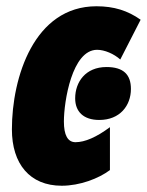

<svg xmlns="http://www.w3.org/2000/svg" viewBox="-20 -583 469 613"><path d="M177 10C235 10 295 -13 331 -40V-177C288 -145 251 -129 221 -129C196 -129 184 -152 184 -195C184 -259 210 -424 290 -424C314 -424 344 -411 364 -393L429 -520C388 -549 344 -563 288 -563C89 -563 18 -336 18 -170C18 -60 75 10 177 10ZM297 -200C363 -200 398 -246 398 -299C398 -345 374 -369 320 -369C253 -369 220 -321 220 -269C220 -227 246 -200 297 -200Z"/></svg>

Font: Noto Sans UI Condensed Black
Style: Italic
Weight: 900
Width: 3
Italic angle: -192°
Designer: Monotype Design Team
Foundry: Monotype Imaging Inc.
Version: Version 1.901